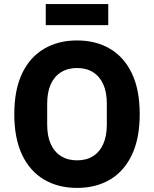

<svg xmlns="http://www.w3.org/2000/svg" viewBox="-20 -908 754 940"><path d="M357 12Q265 12 195.5 -29Q126 -70 88 -150.5Q50 -231 50 -349Q50 -468 88 -548Q126 -628 195.5 -669Q265 -710 357 -710Q450 -710 519 -669Q588 -628 626 -548Q664 -468 664 -349Q664 -231 626 -150.5Q588 -70 519 -29Q450 12 357 12ZM357 -123Q403 -123 435.5 -143.5Q468 -164 485.5 -203Q503 -242 503 -297V-401Q503 -457 485.5 -495.5Q468 -534 435.5 -554.5Q403 -575 357 -575Q312 -575 279 -554.5Q246 -534 228.5 -495.5Q211 -457 211 -401V-297Q211 -242 228.5 -203Q246 -164 279 -143.5Q312 -123 357 -123ZM204 -785V-888H510V-785Z"/></svg>

Font: IBM Plex Sans Var
Style: Regular
Weight: 400
Designer: Mike Abbink, Paul van der Laan, Pieter van Rosmalen
Foundry: Bold Monday
Version: Version 3.000